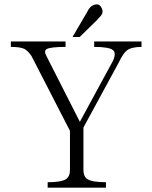

<svg xmlns="http://www.w3.org/2000/svg" viewBox="-20 -870 707 891"><path d="M201.2 1H471.7V-24.4Q409.2 -24.4 386.7 -38.1Q367.2 -49.8 367.2 -81.1V-278.3L531.2 -580.1Q551.8 -623 568.4 -635.7Q589.8 -652.3 636.7 -652.3V-677.7H417V-652.3Q485.4 -652.3 503.9 -637.7Q520.5 -625 504.9 -588.9L350.6 -304.7L196.3 -608.4Q181.6 -633.8 197.3 -642.6Q215.8 -652.3 284.2 -652.3V-677.7H30.3V-652.3Q73.2 -652.3 91.8 -643.6Q107.4 -636.7 126 -610.4L304.7 -262.7V-82Q304.7 -49.8 285.2 -38.1Q262.7 -24.4 201.2 -24.4ZM316.4 -698.2H349.6L431.6 -778.3V-779.3Q450.2 -796.9 454.1 -806.6Q460 -821.3 448.2 -838.9Q437.5 -854.5 417 -847.7Q396.5 -840.8 385.7 -816.4Z"/></svg>

Font: Batang
Style: Regular
Weight: 400
Version: Version 2.21